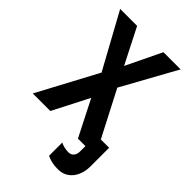

<svg xmlns="http://www.w3.org/2000/svg" viewBox="-272 -828 1145 1145"><g transform="rotate(45 300.0 -255.5)"><path d="M354.5 194V82.5Q384.5 98 421.5 98Q442.5 98 454.8 83.5Q467 69 467 46V0H404L288 -228L171 0H23L225 -378L35 -725H178L292 -501L400 -725H545L355 -381L504 -93H574V65Q574 106 559.2 140Q544.5 174 516.2 194Q488 214 449 214Q418 214 396.5 209Q375 204 354.5 194Z"/></g></svg>

Font: JuliaMono
Style: Bold
Weight: 700
Monospace: yes
Designer: cormullion
Foundry: corm
Version: Version 0.055; ttfautohint (v1.8.4)